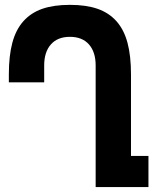

<svg xmlns="http://www.w3.org/2000/svg" viewBox="-20 -763 642 783"><path d="M370.1 -496.1Q370.1 -550.8 342.8 -581.8Q315.4 -612.8 265.1 -612.8Q214.8 -612.8 187.5 -581.8Q160.2 -550.8 160.2 -496.1V-427.2H16.1V-460Q16.1 -535.2 30.3 -588.4Q44.4 -641.6 75.2 -676.3Q106 -710.9 152.6 -727.1Q199.2 -743.2 265.1 -743.2Q331.1 -743.2 377.7 -727.1Q424.3 -710.9 455.1 -676.3Q485.8 -641.6 500 -588.4Q514.2 -535.2 514.2 -460V-127H585.4V0H370.1Z"/></svg>

Font: Hack
Style: Bold
Weight: 700
Monospace: yes
Designer: Christopher Simpkins
Foundry: Christopher Simpkins
Version: Version 2.017